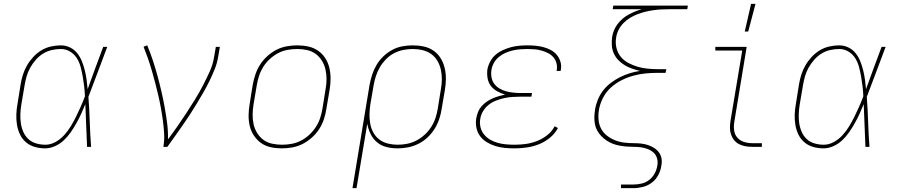

<svg xmlns="http://www.w3.org/2000/svg" viewBox="-20 -764 4690 999"><path d="M215 8Q187 8 161 0.5Q135 -7 115.5 -23.5Q96 -40 84.5 -63.5Q73 -87 68.5 -113.5Q64 -140 65 -168Q66 -196 71 -223L87 -323Q91 -349 99 -374.5Q107 -400 120.5 -423.5Q134 -447 153 -467.5Q172 -488 195 -502Q218 -516 244.5 -522Q271 -528 296 -528Q322 -528 344.5 -517Q367 -506 382 -487Q397 -468 406 -445.5Q415 -423 421 -399Q427 -375 430.5 -350Q434 -325 436 -300Q456 -355 476 -410Q496 -465 517 -520H538Q513 -455 489 -389.5Q465 -324 440 -260Q445 -195 447 -130Q449 -65 454 0H433Q430 -55 428.5 -110.5Q427 -166 424 -222Q414 -197 402.5 -172Q391 -147 377.5 -123Q364 -99 348.5 -76.5Q333 -54 312.5 -34.5Q292 -15 266 -3.5Q240 8 215 8ZM216 -11Q243 -11 268.5 -25Q294 -39 314 -61Q334 -83 349 -108Q364 -133 376.5 -158.5Q389 -184 400.5 -210Q412 -236 422 -263Q421 -289 418 -314.5Q415 -340 410.5 -365.5Q406 -391 399.5 -415.5Q393 -440 380 -461Q367 -482 345 -495.5Q323 -509 297 -509Q273 -509 249 -503.5Q225 -498 204 -485Q183 -472 166 -452.5Q149 -433 137 -411.5Q125 -390 118.5 -367Q112 -344 108 -320L91 -220Q87 -196 86 -171Q85 -146 88.5 -122.5Q92 -99 101.5 -77.5Q111 -56 127.5 -40.5Q144 -25 167.5 -18Q191 -11 216 -11Z M830 0Q836 -35 834 -69Q832 -103 827.5 -136.5Q823 -170 817 -203Q811 -236 803.5 -268.5Q796 -301 787.5 -333Q779 -365 770 -396.5Q761 -428 750 -459.5Q739 -491 727 -521L746 -528Q762 -490 775 -450.5Q788 -411 799 -371Q810 -331 819.5 -290Q829 -249 836.5 -207.5Q844 -166 849.5 -124Q855 -82 854 -39Q879 -72 903 -106.5Q927 -141 949.5 -175.5Q972 -210 994 -245.5Q1016 -281 1035 -317.5Q1054 -354 1071 -391.5Q1088 -429 1094 -468L1103 -520H1124L1115 -468Q1110 -436 1097.5 -405Q1085 -374 1070.5 -344Q1056 -314 1039 -284.5Q1022 -255 1004.5 -226Q987 -197 968.5 -168.5Q950 -140 930 -111.5Q910 -83 890.5 -55.5Q871 -28 851 0Z M1447 8Q1417 8 1389 2Q1361 -4 1339 -19.5Q1317 -35 1301.5 -58Q1286 -81 1279.5 -108.5Q1273 -136 1273.5 -165Q1274 -194 1279 -223L1295 -323Q1300 -350 1309 -377Q1318 -404 1333.5 -428Q1349 -452 1371 -472Q1393 -492 1418.5 -505Q1444 -518 1472 -523Q1500 -528 1526 -528Q1556 -528 1584 -522Q1612 -516 1634.5 -500.5Q1657 -485 1672 -462Q1687 -439 1693.5 -411.5Q1700 -384 1700 -355Q1700 -326 1695 -297L1678 -197Q1674 -170 1665 -143Q1656 -116 1640.5 -92Q1625 -68 1602.5 -48Q1580 -28 1554.5 -15Q1529 -2 1501 3Q1473 8 1447 8ZM1448 -11Q1472 -11 1497 -15.5Q1522 -20 1545.5 -32Q1569 -44 1589 -62.5Q1609 -81 1623.5 -103.5Q1638 -126 1646 -150.5Q1654 -175 1658 -200L1674 -300Q1679 -326 1679 -352Q1679 -378 1673.5 -402.5Q1668 -427 1655 -448Q1642 -469 1622.5 -483.5Q1603 -498 1578 -503.5Q1553 -509 1526 -509Q1502 -509 1476.5 -504.5Q1451 -500 1428 -488Q1405 -476 1384.5 -457.5Q1364 -439 1350 -416.5Q1336 -394 1328 -369.5Q1320 -345 1316 -320L1299 -220Q1295 -194 1294.5 -168Q1294 -142 1299.5 -117.5Q1305 -93 1318 -72Q1331 -51 1350.5 -36.5Q1370 -22 1395.5 -16.5Q1421 -11 1448 -11Z M1814 215 1903 -323Q1908 -350 1916.5 -376Q1925 -402 1939.5 -426.5Q1954 -451 1975 -471Q1996 -491 2021 -504.5Q2046 -518 2073.5 -523Q2101 -528 2127 -528Q2157 -528 2185 -522Q2213 -516 2235.5 -500.5Q2258 -485 2272.5 -461.5Q2287 -438 2293.5 -411Q2300 -384 2300 -355Q2300 -326 2295 -297L2278 -197Q2274 -170 2265 -143.5Q2256 -117 2240.5 -92.5Q2225 -68 2203.5 -48Q2182 -28 2156.5 -15.5Q2131 -3 2103.5 2.5Q2076 8 2049 8Q2019 8 1991 1Q1963 -6 1942 -23.5Q1921 -41 1908.5 -66.5Q1896 -92 1891 -120L1835 215ZM2049 -11Q2074 -11 2099 -16Q2124 -21 2147 -33Q2170 -45 2190 -63.5Q2210 -82 2224 -104Q2238 -126 2246 -150.5Q2254 -175 2258 -200L2274 -300Q2279 -326 2279 -352Q2279 -378 2273.5 -402.5Q2268 -427 2255.5 -448Q2243 -469 2223.5 -483Q2204 -497 2179 -503Q2154 -509 2127 -509Q2103 -509 2078 -504Q2053 -499 2030 -487Q2007 -475 1988.5 -456Q1970 -437 1957 -415Q1944 -393 1936 -368.5Q1928 -344 1924 -320L1907 -221Q1903 -195 1902.5 -169.5Q1902 -144 1906.5 -119.5Q1911 -95 1923 -73.5Q1935 -52 1954.5 -37.5Q1974 -23 1998.5 -17Q2023 -11 2049 -11Z M2657 8Q2631 8 2606 5.5Q2581 3 2558 -4Q2535 -11 2514 -23.5Q2493 -36 2478.5 -55Q2464 -74 2459 -98.5Q2454 -123 2458 -149Q2461 -165 2467.5 -181.5Q2474 -198 2486 -211.5Q2498 -225 2512.5 -235Q2527 -245 2543 -252Q2559 -259 2575 -263.5Q2591 -268 2608 -272Q2587 -278 2567 -289Q2547 -300 2534 -317Q2521 -334 2517 -357Q2513 -380 2516 -403Q2520 -424 2531 -444.5Q2542 -465 2559 -479.5Q2576 -494 2597 -503.5Q2618 -513 2639 -518.5Q2660 -524 2681.5 -526Q2703 -528 2724 -528Q2746 -528 2767 -526Q2788 -524 2808.5 -518.5Q2829 -513 2846.5 -503.5Q2864 -494 2877 -478.5Q2890 -463 2896 -443Q2902 -423 2898 -401L2897 -395H2876L2877 -400Q2880 -419 2875 -436.5Q2870 -454 2858.5 -467Q2847 -480 2831 -488Q2815 -496 2797.5 -501Q2780 -506 2761.5 -507.5Q2743 -509 2724 -509Q2706 -509 2686.5 -507.5Q2667 -506 2648 -501.5Q2629 -497 2610.5 -489Q2592 -481 2576 -468Q2560 -455 2550 -437Q2540 -419 2537 -400Q2534 -380 2537.5 -361Q2541 -342 2552 -327.5Q2563 -313 2579 -303.5Q2595 -294 2613.5 -289Q2632 -284 2651 -282Q2670 -280 2690 -280H2748L2745 -261H2687Q2666 -261 2645 -259.5Q2624 -258 2603.5 -253.5Q2583 -249 2562 -241Q2541 -233 2523.5 -219.5Q2506 -206 2494 -186.5Q2482 -167 2479 -146Q2475 -124 2480 -102.5Q2485 -81 2498.5 -64.5Q2512 -48 2530 -37.5Q2548 -27 2569 -21Q2590 -15 2612.5 -13Q2635 -11 2658 -11Q2687 -11 2716 -15Q2745 -19 2773.5 -30Q2802 -41 2827 -60.5Q2852 -80 2866 -107L2883 -98Q2868 -69 2841 -47Q2814 -25 2783 -13Q2752 -1 2720 3.5Q2688 8 2657 8Z M3211 215V196H3276Q3297 196 3318.5 191Q3340 186 3357.5 172.5Q3375 159 3386 139Q3397 119 3400 98Q3404 79 3399 61Q3394 43 3381.5 31Q3369 19 3351.5 12Q3334 5 3315.5 2.5Q3297 0 3278 0Q3259 0 3240 -1.5Q3221 -3 3202.5 -6.5Q3184 -10 3167.5 -16.5Q3151 -23 3136 -33Q3121 -43 3108.5 -56Q3096 -69 3087.5 -84.5Q3079 -100 3075.5 -118Q3072 -136 3072.5 -155Q3073 -174 3076 -193Q3080 -219 3090.5 -245Q3101 -271 3118 -293Q3135 -315 3158 -332.5Q3181 -350 3206 -362.5Q3231 -375 3257 -383Q3283 -391 3310 -395Q3289 -400 3268.5 -407Q3248 -414 3230 -425Q3212 -436 3197.5 -451Q3183 -466 3174 -485.5Q3165 -505 3163.5 -527.5Q3162 -550 3165 -572Q3168 -590 3175 -607Q3182 -624 3193.5 -639Q3205 -654 3219.5 -666.5Q3234 -679 3250.5 -688Q3267 -697 3284 -704Q3301 -711 3319 -716H3168L3171 -735H3559L3556 -716H3462Q3441 -716 3421 -715Q3401 -714 3380 -711Q3359 -708 3338.5 -703Q3318 -698 3298 -690.5Q3278 -683 3259 -671.5Q3240 -660 3224.5 -644.5Q3209 -629 3199 -609.5Q3189 -590 3186 -569Q3181 -541 3187.5 -514.5Q3194 -488 3210 -468.5Q3226 -449 3249.5 -436.5Q3273 -424 3298.5 -416.5Q3324 -409 3352 -406.5Q3380 -404 3408 -404H3447L3443 -385H3404Q3372 -385 3340 -382Q3308 -379 3276.5 -370.5Q3245 -362 3214 -346.5Q3183 -331 3157.5 -307.5Q3132 -284 3116.5 -253Q3101 -222 3096 -190Q3092 -165 3094.5 -139.5Q3097 -114 3108.5 -93Q3120 -72 3139 -57.5Q3158 -43 3180.5 -34Q3203 -25 3228 -22Q3253 -19 3279 -19Q3298 -19 3316 -17Q3334 -15 3351 -9.5Q3368 -4 3383 5.5Q3398 15 3408.5 29Q3419 43 3422 61Q3425 79 3421 98Q3418 122 3405.5 146Q3393 170 3372 186Q3351 202 3325.5 208.5Q3300 215 3276 215Z M3894 0Q3876 0 3858.5 -3Q3841 -6 3825.5 -14Q3810 -22 3799.5 -35Q3789 -48 3783.5 -64.5Q3778 -81 3778 -99Q3778 -117 3781 -136L3842 -501H3702V-520H3865L3801 -132Q3797 -110 3799.5 -87.5Q3802 -65 3815.5 -49Q3829 -33 3850 -26Q3871 -19 3894 -19H3944V0ZM3855 -600 3888 -744H3911L3873 -600Z M4265 8Q4237 8 4211 0.5Q4185 -7 4165.5 -23.5Q4146 -40 4134.5 -63.5Q4123 -87 4118.5 -113.5Q4114 -140 4115 -168Q4116 -196 4121 -223L4137 -323Q4141 -349 4149 -374.5Q4157 -400 4170.5 -423.5Q4184 -447 4203 -467.5Q4222 -488 4245 -502Q4268 -516 4294.5 -522Q4321 -528 4346 -528Q4372 -528 4394.5 -517Q4417 -506 4432 -487Q4447 -468 4456 -445.5Q4465 -423 4471 -399Q4477 -375 4480.5 -350Q4484 -325 4486 -300Q4506 -355 4526 -410Q4546 -465 4567 -520H4588Q4563 -455 4539 -389.5Q4515 -324 4490 -260Q4495 -195 4497 -130Q4499 -65 4504 0H4483Q4480 -55 4478.5 -110.5Q4477 -166 4474 -222Q4464 -197 4452.5 -172Q4441 -147 4427.5 -123Q4414 -99 4398.5 -76.5Q4383 -54 4362.5 -34.5Q4342 -15 4316 -3.5Q4290 8 4265 8ZM4266 -11Q4293 -11 4318.5 -25Q4344 -39 4364 -61Q4384 -83 4399 -108Q4414 -133 4426.5 -158.5Q4439 -184 4450.5 -210Q4462 -236 4472 -263Q4471 -289 4468 -314.5Q4465 -340 4460.5 -365.5Q4456 -391 4449.5 -415.5Q4443 -440 4430 -461Q4417 -482 4395 -495.5Q4373 -509 4347 -509Q4323 -509 4299 -503.5Q4275 -498 4254 -485Q4233 -472 4216 -452.5Q4199 -433 4187 -411.5Q4175 -390 4168.5 -367Q4162 -344 4158 -320L4141 -220Q4137 -196 4136 -171Q4135 -146 4138.5 -122.5Q4142 -99 4151.5 -77.5Q4161 -56 4177.5 -40.5Q4194 -25 4217.5 -18Q4241 -11 4266 -11Z"/></svg>

Font: Iosevka Etoile Thin
Style: Italic
Weight: 100
Italic angle: -9°
Designer: Belleve Invis
Foundry: Belleve Invis
Version: Version 22.1.2; ttfautohint (v1.8.4)